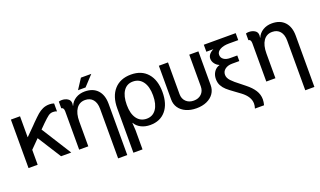

<svg xmlns="http://www.w3.org/2000/svg" viewBox="-86 -1197 3226 1935"><g transform="rotate(-20 1526.5 -229.5)"><path d="M131 -520V-296H133L224 -387L247 -411Q294 -458 320.5 -481Q347 -504 378.5 -518Q410 -532 449 -532Q476 -532 498 -524V-439Q482 -447 456 -447Q429 -447 406 -430Q383 -413 341 -372L289 -320L491 0H382L222 -252L131 -160V0H33V-520Z M576 0V-411Q576 -431 569 -442Q562 -453 549 -453V-525Q564 -530 581 -530Q617 -530 644 -513Q671 -496 671 -463Q671 -455 670 -451L668 -436H670Q689 -481 731 -506.5Q773 -532 828 -532Q916 -532 964.5 -479.5Q1013 -427 1013 -333V217H915V-315Q915 -379 885 -414.5Q855 -450 802 -450Q741 -450 707.5 -401.5Q674 -353 674 -265V0ZM841 -676H952L851 -567H770Z M1564 -259Q1564 -132 1503.5 -60Q1443 12 1336 12Q1282 12 1239 -9.5Q1196 -31 1174 -70H1172L1177 10V216H1079V-259Q1079 -388 1144 -460.5Q1209 -533 1324 -533Q1437 -533 1500.5 -460.5Q1564 -388 1564 -259ZM1324 -60Q1389 -60 1426 -112.5Q1463 -165 1463 -259Q1463 -354 1424.5 -407Q1386 -460 1318 -460Q1253 -460 1217 -407Q1181 -354 1181 -259Q1181 -165 1219 -112.5Q1257 -60 1324 -60Z M1620 -158V-520H1718V-180Q1718 -130 1749.5 -99.5Q1781 -69 1832 -69Q1883 -69 1914.5 -99.5Q1946 -130 1946 -180V-520H2044V-158Q2044 -107 2017.5 -68.5Q1991 -30 1943 -8.5Q1895 13 1832 13Q1769 13 1721 -8.5Q1673 -30 1646.5 -68.5Q1620 -107 1620 -158Z M2331 -66Q2355 -48 2376 -30Q2432 14 2460.5 59Q2489 104 2489 156Q2489 184 2480 217H2382Q2391 190 2391 166Q2391 92 2307 29Q2269 0 2247 -15Q2198 -50 2172.5 -73Q2147 -96 2130.5 -126Q2114 -156 2114 -197Q2114 -241 2136.5 -274Q2159 -307 2196 -317V-319Q2167 -331 2149 -356Q2131 -381 2131 -409Q2131 -434 2147.5 -454.5Q2164 -475 2194 -489H2118V-564H2460V-489H2361Q2301 -489 2264.5 -468.5Q2228 -448 2228 -415Q2228 -384 2253.5 -365.5Q2279 -347 2321 -347H2398V-287H2321Q2274 -287 2244.5 -264.5Q2215 -242 2215 -206Q2215 -172 2244.5 -140.5Q2274 -109 2331 -66Z M2583 0V-411Q2583 -431 2576 -442Q2569 -453 2556 -453V-525Q2571 -530 2588 -530Q2624 -530 2651 -513Q2678 -496 2678 -463Q2678 -455 2677 -451L2675 -436H2677Q2696 -481 2738 -506.5Q2780 -532 2835 -532Q2923 -532 2971.5 -479.5Q3020 -427 3020 -333V217H2922V-315Q2922 -379 2892 -414.5Q2862 -450 2809 -450Q2748 -450 2714.5 -401.5Q2681 -353 2681 -265V0Z"/></g></svg>

Font: Non Bureau
Style: Regular
Weight: 400
Designer: Jona Saucedo
Foundry: Non Foundry
Version: Version 1.000; ttfautohint (v1.8.4)